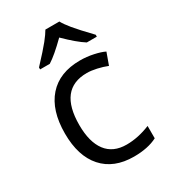

<svg xmlns="http://www.w3.org/2000/svg" viewBox="-189 -860 855 965"><g transform="rotate(-30 238.0 -378.0)"><path d="M299.8 9.8Q183.6 9.8 119.9 -61.8Q56.2 -133.3 56.2 -264.2Q56.2 -398.4 120.8 -471.7Q185.5 -544.9 305.2 -544.9Q343.8 -544.9 382.3 -536.6Q420.9 -528.3 442.9 -517.1L418 -448.2Q391.1 -459 359.4 -466.1Q327.6 -473.1 303.2 -473.1Q140.1 -473.1 140.1 -265.1Q140.1 -166.5 179.9 -113.8Q219.7 -61 297.9 -61Q364.7 -61 435.1 -89.8V-18.1Q381.3 9.8 299.8 9.8ZM109.4 -617.2Q171.4 -683.6 196.3 -714.8Q221.2 -746.1 232.4 -766.1H313.5Q324.2 -745.6 350.8 -713.1Q377.4 -680.7 438.5 -617.2V-606H380.4Q337.4 -632.8 272.5 -696.8Q206.1 -631.3 165.5 -606H109.4Z"/></g></svg>

Font: HunimalSansv1.5
Style: Regular
Weight: 400
Foundry: Ascender Corporation
Version: Version 1.10